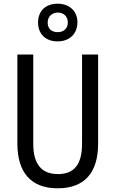

<svg xmlns="http://www.w3.org/2000/svg" viewBox="-20 -1009 625 1039"><path d="M292 -785C356 -785 399 -826 399 -889C399 -950 354 -989 292 -989C227 -989 186 -950 186 -887C186 -825 227 -785 292 -785ZM293 -835C257 -835 238 -855 238 -887C238 -919 261 -941 293 -941C326 -941 347 -919 347 -887C347 -855 325 -835 293 -835ZM511 -232V-714H424V-232C424 -121 383 -67 294 -67C206 -67 160 -119 160 -231V-714H74V-232C74 -73 150 10 292 10C438 10 511 -75 511 -232Z"/></svg>

Font: Noto Sans Sinhala UI Condensed
Style: Regular
Weight: 400
Width: 3
Designer: Jelle Bosma - Monotype Design Team
Foundry: Monotype Imaging Inc.
Version: Version 2.006